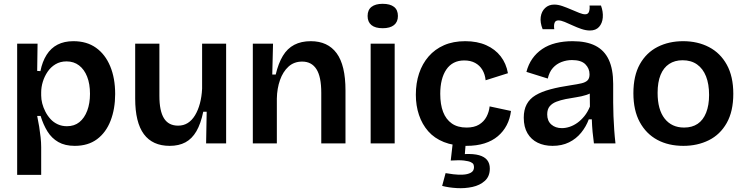

<svg xmlns="http://www.w3.org/2000/svg" viewBox="-20 -752 3906 1007"><path d="M70 165V-259V-523H177L175 -380L192 -379Q202 -429 224.5 -464.5Q247 -500 282 -518Q317 -536 365 -536Q435 -536 483.5 -501.5Q532 -467 558 -404.5Q584 -342 584 -259Q584 -181 560 -119Q536 -57 489 -22Q442 13 372 13Q321 13 286 -7Q251 -27 229 -62.5Q207 -98 193 -144H175Q181 -116 185.5 -87.5Q190 -59 193 -32Q196 -5 196 20V165ZM331 -90Q370 -90 396.5 -111.5Q423 -133 437.5 -171.5Q452 -210 452 -260Q452 -312 437 -350Q422 -388 394.5 -409Q367 -430 329 -430Q296 -430 271 -415Q246 -400 229.5 -375.5Q213 -351 204.5 -323Q196 -295 196 -268V-251Q196 -231 201.5 -209.5Q207 -188 218 -166.5Q229 -145 245 -127.5Q261 -110 283 -100Q305 -90 331 -90Z M870 13Q780 13 734.5 -48.5Q689 -110 689 -235V-523H816V-249Q816 -170 840 -131.5Q864 -93 914 -93Q943 -93 965 -107Q987 -121 1003 -147.5Q1019 -174 1028.5 -209.5Q1038 -245 1040 -287V-523H1166V-216V0H1061L1064 -166H1046Q1033 -103 1010 -63.5Q987 -24 952.5 -5.5Q918 13 870 13Z M1306 0V-318V-523H1412L1408 -361H1426Q1440 -420 1463.5 -459Q1487 -498 1523.5 -517Q1560 -536 1610 -536Q1699 -536 1745.5 -473Q1792 -410 1792 -278V0H1665V-265Q1665 -350 1639.5 -389.5Q1614 -429 1565 -429Q1522 -429 1493 -402.5Q1464 -376 1448.5 -332Q1433 -288 1432 -235V0Z M1924 0V-523H2050V0ZM1987 -604Q1948 -604 1928 -620.5Q1908 -637 1908 -668Q1908 -700 1928.5 -716Q1949 -732 1987 -732Q2026 -732 2046.5 -716Q2067 -700 2067 -668Q2067 -637 2046.5 -620.5Q2026 -604 1987 -604Z M2426 13Q2358 13 2308 -7Q2258 -27 2226 -63.5Q2194 -100 2177.5 -149Q2161 -198 2161 -255Q2161 -316 2178 -367Q2195 -418 2228 -456Q2261 -494 2309 -515Q2357 -536 2420 -536Q2483 -536 2530 -515Q2577 -494 2606 -456.5Q2635 -419 2644 -368L2527 -331Q2524 -362 2510 -385.5Q2496 -409 2472 -422Q2448 -435 2415 -435Q2384 -435 2360.5 -423Q2337 -411 2321 -387.5Q2305 -364 2297 -332Q2289 -300 2289 -260Q2289 -204 2304 -165Q2319 -126 2349.5 -104.5Q2380 -83 2427 -83Q2467 -83 2492.5 -98.5Q2518 -114 2531.5 -139.5Q2545 -165 2548 -194L2660 -170Q2655 -129 2637.5 -95.5Q2620 -62 2591 -37.5Q2562 -13 2521 0Q2480 13 2426 13ZM2299 223 2317 156Q2333 159 2357.5 162Q2382 165 2407 164Q2432 163 2449 154Q2466 145 2466 125Q2466 118 2463.5 111Q2461 104 2449.5 98.5Q2438 93 2413.5 90Q2389 87 2344 90L2355 -6H2423L2418 56Q2464 54 2492.5 62Q2521 70 2535 87.5Q2549 105 2549 132Q2549 173 2523 196.5Q2497 220 2457.5 228.5Q2418 237 2375.5 234.5Q2333 232 2299 223Z M2878 13Q2834 13 2800 -3.5Q2766 -20 2746.5 -53Q2727 -86 2727 -135Q2727 -176 2742.5 -205Q2758 -234 2789 -252.5Q2820 -271 2866.5 -283.5Q2913 -296 2974 -305Q3008 -310 3029.5 -315Q3051 -320 3061.5 -330.5Q3072 -341 3072 -362Q3072 -393 3050 -415Q3028 -437 2980 -437Q2952 -437 2925.5 -427Q2899 -417 2880 -396Q2861 -375 2853 -340L2741 -375Q2751 -414 2772 -444Q2793 -474 2824 -495Q2855 -516 2895.5 -526Q2936 -536 2983 -536Q3056 -536 3103 -512Q3150 -488 3173 -438.5Q3196 -389 3196 -312V-214Q3196 -180 3197.5 -143.5Q3199 -107 3201.5 -70.5Q3204 -34 3208 0H3095Q3091 -28 3088 -60Q3085 -92 3084 -126H3068Q3054 -88 3028 -56Q3002 -24 2964.5 -5.5Q2927 13 2878 13ZM2927 -80Q2947 -80 2968 -87Q2989 -94 3008.5 -108Q3028 -122 3045 -143Q3062 -164 3074 -193L3073 -280L3097 -276Q3080 -262 3055 -254Q3030 -246 3002.5 -242Q2975 -238 2947.5 -232.5Q2920 -227 2898 -218.5Q2876 -210 2863 -194.5Q2850 -179 2850 -152Q2850 -118 2871.5 -99Q2893 -80 2927 -80ZM3074 -592Q3053 -592 3029.5 -600Q3006 -608 2983.5 -618.5Q2961 -629 2941.5 -637Q2922 -645 2909 -645Q2893 -645 2888.5 -632Q2884 -619 2887 -599H2826Q2812 -634 2816 -663Q2820 -692 2839 -710Q2858 -728 2887 -728Q2907 -728 2930 -720Q2953 -712 2976 -702Q2999 -692 3018 -684.5Q3037 -677 3049 -677Q3065 -677 3069.5 -691.5Q3074 -706 3072 -723H3132Q3144 -690 3141.5 -660Q3139 -630 3122 -611Q3105 -592 3074 -592Z M3564 13Q3486 13 3427.5 -18.5Q3369 -50 3335.5 -111.5Q3302 -173 3302 -263Q3302 -355 3336 -415.5Q3370 -476 3429 -506Q3488 -536 3563 -536Q3639 -536 3698.5 -505Q3758 -474 3792 -412.5Q3826 -351 3826 -260Q3826 -168 3791.5 -107Q3757 -46 3697.5 -16.5Q3638 13 3564 13ZM3568 -83Q3610 -83 3639 -102.5Q3668 -122 3683.5 -161Q3699 -200 3699 -254Q3699 -311 3683 -351.5Q3667 -392 3636 -414Q3605 -436 3560 -436Q3519 -436 3489.5 -416.5Q3460 -397 3444.5 -359Q3429 -321 3429 -265Q3429 -177 3466 -130Q3503 -83 3568 -83Z"/></svg>

Font: Bricolage Grotesque 16pt SemiBold
Style: Regular
Weight: 600
Version: Version 1.001;gftools[0.9.33.dev8+g029e19f]